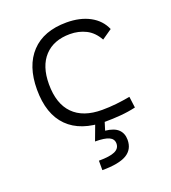

<svg xmlns="http://www.w3.org/2000/svg" viewBox="-138 -630 863 968"><g transform="rotate(-20 293.0 -146.0)"><path d="M342.8 9.8Q211.9 9.8 143.1 -58.8Q74.2 -127.4 74.2 -259.8Q74.2 -386.7 140.4 -457Q206.5 -527.3 329.1 -527.3Q401.9 -527.3 453.9 -499.3Q505.9 -471.2 527.8 -419.9L474.1 -382.8Q449.2 -427.7 410.4 -447Q371.6 -466.3 325.2 -466.3Q237.8 -466.3 189 -413.8Q140.1 -361.3 140.1 -264.6Q140.1 -159.7 193.4 -105.5Q246.6 -51.3 348.1 -51.3Q386.7 -51.3 424.8 -55.4Q462.9 -59.6 499.5 -66.4L507.3 -6.3Q467.3 2.9 425.3 6.3Q383.3 9.8 342.8 9.8ZM245.1 234.4V183.6Q303.7 183.6 330.8 171.4Q357.9 159.2 357.9 132.3Q357.9 107.9 334.5 96.9Q311 85.9 259.8 85.9L298.3 -17.1L343.3 -2.9L326.2 52.2Q373.5 57.1 395.3 78.1Q417 99.1 417 133.8Q417 185.5 375.5 210Q334 234.4 245.1 234.4Z"/></g></svg>

Font: CaskaydiaMono NF Light
Style: Regular
Weight: 300
Designer: Aaron Bell
Foundry: Saja Typeworks
Version: Version 2111.001; ttfautohint (v1.8.4);Nerd Fonts 3.1.1